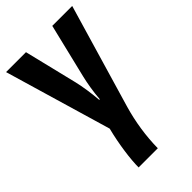

<svg xmlns="http://www.w3.org/2000/svg" viewBox="-239 -619 934 934"><g transform="rotate(-45 228.5 -152.0)"><path d="M129 240H261C262 157 275 73 298 -7L456 -544H319L251 -263C242 -225 234 -179 230 -128H226C222 -180 214 -230 205 -269L138 -544H1L163 7C141 94 129 185 129 240Z"/></g></svg>

Font: Kathrein 77 Bold Condensed
Style: Regular
Weight: 700
Width: 3
Designer: Lazydogs Typefoundry, based on Open Sans by Ascender Corporation
Foundry: Lazydogs Typefoundry
Version: Version 1.003;PS 001.003;hotconv 1.0.88;makeotf.lib2.5.64775